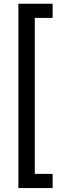

<svg xmlns="http://www.w3.org/2000/svg" viewBox="-20 -832 305 1005"><path d="M255.4 -738.3H162.1V78.1H255.4V152.3H76.2V-812.5H255.4Z"/></svg>

Font: Vazirmatn UI
Style: Regular
Weight: 400
Designer: Saber Rastikerdar
Foundry: Saber Rastikerdar
Version: Version 33.003